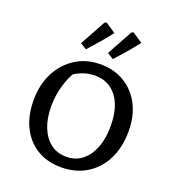

<svg xmlns="http://www.w3.org/2000/svg" viewBox="-163 -1050 1070 1185"><g transform="rotate(20 371.5 -458.0)"><path d="M373 10Q282 10 214.5 -31Q147 -72 110 -146.5Q73 -221 73 -322Q73 -425 113.5 -503.5Q154 -582 225 -626.5Q296 -671 386 -671Q478 -671 546 -629.5Q614 -588 652 -514Q690 -440 690 -341Q690 -236 650.5 -157Q611 -78 539.5 -34Q468 10 373 10ZM382 -62Q440 -62 483 -95Q526 -128 550.5 -189Q575 -250 575 -333Q575 -415 551.5 -473Q528 -531 484 -562.5Q440 -594 378 -594Q337 -594 296 -579Q255 -564 220 -534L261 -582Q188 -462 188 -324Q188 -244 212 -185Q236 -126 279 -94Q322 -62 382 -62ZM228 -752 320 -920 333 -926 400 -881Q369 -841 336 -802.5Q303 -764 269 -727ZM405 -752 497 -920 510 -926 577 -881Q546 -841 513 -802.5Q480 -764 446 -727Z"/></g></svg>

Font: Piazzolla Thin SemiBold
Style: Regular
Weight: 600
Version: Version 2.005